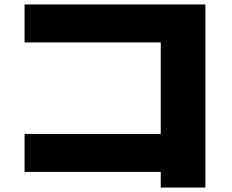

<svg xmlns="http://www.w3.org/2000/svg" viewBox="-20 -770 1040 860"><path d="M700 70V0H90V-170H700V-580H90V-750H900V70Z"/></svg>

Font: M PLUS 1 Thin Black
Style: Regular
Weight: 900
Version: Version 1.001